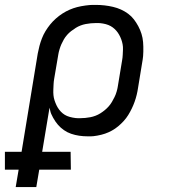

<svg xmlns="http://www.w3.org/2000/svg" viewBox="-68 -548 688 783"><path d="M-4 215 8 144H-48V71H20L86 -330Q89 -346 93 -361Q97 -376 103 -391.5Q109 -407 117.5 -421Q126 -435 136.5 -448Q147 -461 160 -472.5Q173 -484 187 -493Q201 -502 216 -508.5Q231 -515 246.5 -519Q262 -523 280.5 -525.5Q299 -528 310 -528H323Q341 -528 358.5 -526Q376 -524 393 -520Q410 -516 425.5 -509Q441 -502 454.5 -492Q468 -482 478 -469Q488 -456 496 -441Q504 -426 509 -410Q514 -394 515.5 -376.5Q517 -359 516.5 -338Q516 -317 514 -306L495 -190Q493 -176 489.5 -161.5Q486 -147 481 -133Q476 -119 469.5 -105.5Q463 -92 455 -79Q447 -66 436.5 -54.5Q426 -43 414 -33Q402 -23 388.5 -15.5Q375 -8 360.5 -3Q346 2 329 5Q312 8 303 8H290Q272 8 255 5.5Q238 3 222 -2.5Q206 -8 192.5 -17.5Q179 -27 168.5 -39Q158 -51 148.5 -68Q139 -85 137 -96L134 -109L104 71H220L221 144H92L80 215ZM249 -66H259Q269 -66 279.5 -67Q290 -68 300.5 -70Q311 -72 321.5 -76Q332 -80 341.5 -86Q351 -92 359.5 -99Q368 -106 375.5 -114.5Q383 -123 388.5 -132.5Q394 -142 399 -152Q404 -162 407.5 -174Q411 -186 412 -193L430 -302Q432 -313 432.5 -324Q433 -335 433.5 -346Q434 -357 432 -367.5Q430 -378 426.5 -387.5Q423 -397 418 -406Q413 -415 406.5 -422.5Q400 -430 392 -436Q384 -442 374 -446Q364 -450 352 -452Q340 -454 333 -454H323Q313 -454 302.5 -453Q292 -452 281.5 -450Q271 -448 260.5 -444Q250 -440 240.5 -434Q231 -428 222 -421Q213 -414 205.5 -405.5Q198 -397 192.5 -387.5Q187 -378 182.5 -368Q178 -358 174.5 -346Q171 -334 170 -327L153 -227Q151 -216 150.5 -204.5Q150 -193 149.5 -182Q149 -171 150 -160Q151 -149 154.5 -138.5Q158 -128 162.5 -118.5Q167 -109 173.5 -100.5Q180 -92 188 -85.5Q196 -79 205.5 -75Q215 -71 228 -68.5Q241 -66 249 -66Z"/></svg>

Font: Iosevka Aile Oblique
Style: Regular
Weight: 400
Italic angle: -9°
Designer: Belleve Invis
Foundry: Belleve Invis
Version: Version 31.1.0; ttfautohint (v1.8.4)